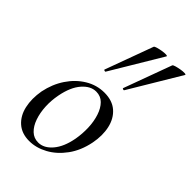

<svg xmlns="http://www.w3.org/2000/svg" viewBox="-225 -812 906 906"><g transform="rotate(45 227.5 -359.0)"><path d="M155 14Q105 14 73.5 -14Q42 -42 31.5 -89Q21 -136 31 -193Q43 -252 74 -298.5Q105 -345 149.5 -372Q194 -399 245 -399Q298 -399 330 -371Q362 -343 372.5 -296Q383 -249 372 -193Q359 -128 325 -81.5Q291 -35 246 -10.5Q201 14 155 14ZM190 -11Q228 -11 259 -47.5Q290 -84 302 -149Q309 -189 307.5 -228.5Q306 -268 295 -301.5Q284 -335 264 -355Q244 -375 214 -375Q177 -375 145.5 -339Q114 -303 101 -236Q93 -195 95 -155.5Q97 -116 108.5 -83Q120 -50 140.5 -30.5Q161 -11 190 -11ZM179 -473Q177 -470 172 -472Q167 -474 168 -476L256 -716Q258 -720 270 -723.5Q282 -727 297 -729.5Q312 -732 322.5 -731.5Q333 -731 331 -727ZM303 -473Q301 -470 296 -472Q291 -474 292 -476L380 -716Q382 -720 394.5 -723.5Q407 -727 421.5 -729.5Q436 -732 446.5 -731.5Q457 -731 455 -727Z"/></g></svg>

Font: Cormorant Medium
Style: Italic
Weight: 500
Italic angle: -10°
Designer: Christian Thalmann (Catharsis Fonts)
Foundry: Catharsis Fonts
Version: Version 4.000